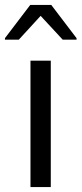

<svg xmlns="http://www.w3.org/2000/svg" viewBox="-37 -755 329 775"><path d="M86 0V-510H168V0ZM-17 -595V-601L85 -735H170L272 -601V-595H216L127 -691L39 -595Z"/></svg>

Font: Saira Thin
Style: Regular
Weight: 400
Version: Version 1.101